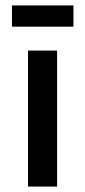

<svg xmlns="http://www.w3.org/2000/svg" viewBox="-20 -686 314 706"><path d="M250 -666V-588H24V-666ZM190 -500V0H83V-500Z"/></svg>

Font: Elaine Sans Medium
Style: Regular
Weight: 500
Designer: Wei Huang
Foundry: Wei Huang
Version: Version 2.001;PS 002.001;hotconv 1.0.88;makeotf.lib2.5.64775